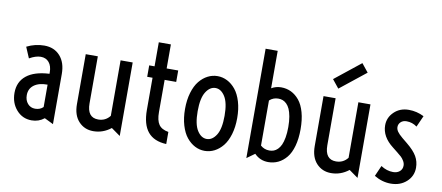

<svg xmlns="http://www.w3.org/2000/svg" viewBox="-70 -1073 3131 1359"><g transform="rotate(10 1495.0 -393.0)"><path d="M50.8 -162.1Q50.8 -241.2 107.2 -286.6Q163.6 -332 271.5 -337.4V-347.7Q271.5 -393.1 249.8 -419.2Q228 -445.3 190.4 -445.3Q154.3 -445.3 108.9 -419.4L75.7 -497.6Q135.7 -527.8 201.2 -527.8Q272.5 -527.8 314.9 -480.5Q357.4 -433.1 357.4 -351.1V9.3L293.5 -22Q254.4 9.3 203.1 9.3Q137.2 9.3 94 -40Q50.8 -89.4 50.8 -162.1ZM139.2 -160.6Q139.2 -124 159.9 -100.1Q180.7 -76.2 213.4 -76.2Q249 -76.2 271.5 -98.6V-259.3Q209.5 -259.8 174.3 -233.6Q139.2 -207.5 139.2 -160.6Z M500 -159.7V-518.6H586.9V-180.7Q586.9 -78.6 666.5 -78.6Q718.8 -78.6 750.5 -119.6V-518.6H837.4V9.8L772.9 -36.1Q715.8 8.8 646 8.8Q582.5 8.8 541.3 -35.6Q500 -80.1 500 -159.7Z M994.6 -206.1V-436.5H956.1V-518.6H994.6V-691.4H1081.5V-518.6H1164.6V-436.5H1081.5V-205.1Q1081.5 -145.5 1101.8 -116Q1122.1 -86.4 1171.4 -78.1V8.8Q1082.5 4.9 1038.6 -48.1Q994.6 -101.1 994.6 -206.1Z M1517.1 -7.8Q1483.9 9.3 1446.8 9.3Q1409.7 9.3 1376.5 -7.8Q1343.3 -24.9 1316.9 -57.4Q1290.5 -89.8 1274.9 -142.1Q1259.3 -194.3 1259.3 -259.3Q1259.3 -324.2 1274.9 -376.5Q1290.5 -428.7 1316.9 -461.2Q1343.3 -493.7 1376.5 -510.7Q1409.7 -527.8 1446.8 -527.8Q1483.9 -527.8 1517.1 -510.7Q1550.3 -493.7 1576.7 -461.2Q1603 -428.7 1618.7 -376.5Q1634.3 -324.2 1634.3 -259.3Q1634.3 -194.3 1618.7 -142.1Q1603 -89.8 1576.7 -57.4Q1550.3 -24.9 1517.1 -7.8ZM1378.4 -120.8Q1406.7 -76.2 1446.8 -76.2Q1486.8 -76.2 1515.1 -120.8Q1543.5 -165.5 1543.5 -259.3Q1543.5 -353 1515.1 -397.7Q1486.8 -442.4 1446.8 -442.4Q1406.7 -442.4 1378.4 -397.7Q1350.1 -353 1350.1 -259.3Q1350.1 -165.5 1378.4 -120.8Z M1747.1 8.3V-777.8H1834V-508.8Q1866.2 -527.8 1903.8 -527.8Q1942.4 -527.8 1975.3 -512Q2008.3 -496.1 2034.4 -464.4Q2060.5 -432.6 2075.2 -380.1Q2089.8 -327.6 2089.8 -259.3Q2089.8 -190.9 2075.2 -138.4Q2060.5 -85.9 2034.4 -54.2Q2008.3 -22.5 1975.3 -6.6Q1942.4 9.3 1903.8 9.3Q1844.7 9.3 1804.2 -32.7ZM1834 -97.2Q1860.8 -72.8 1897.9 -72.8Q1914.6 -72.8 1929.2 -78.1Q1943.8 -83.5 1957.3 -96.7Q1970.7 -109.9 1980.2 -130.6Q1989.7 -151.4 1995.6 -184.1Q2001.5 -216.8 2001.5 -259.3Q2001.5 -301.8 1995.6 -334.5Q1989.7 -367.2 1980.2 -387.9Q1970.7 -408.7 1957.3 -421.9Q1943.8 -435.1 1929.2 -440.4Q1914.6 -445.8 1897.9 -445.8Q1860.4 -445.8 1834 -420.9Z M2302.7 -588.9 2254.4 -648.9 2439.5 -796.4 2487.8 -736.3ZM2209 -159.7V-518.6H2295.9V-180.7Q2295.9 -78.6 2375.5 -78.6Q2427.7 -78.6 2459.5 -119.6V-518.6H2546.4V9.8L2481.9 -36.1Q2424.8 8.8 2355 8.8Q2291.5 8.8 2250.2 -35.6Q2209 -80.1 2209 -159.7Z M2665 -25.9 2698.7 -102.5Q2741.2 -74.7 2786.6 -74.7Q2815.9 -74.7 2834.2 -90.6Q2852.5 -106.4 2852.5 -132.3Q2852.5 -149.4 2842.5 -166Q2832.5 -182.6 2821.3 -192.9Q2810.1 -203.1 2789.1 -219.7L2755.9 -246.1Q2674.3 -309.1 2674.3 -391.6Q2674.3 -447.3 2716.1 -487.5Q2757.8 -527.8 2821.8 -527.8Q2878.4 -527.8 2930.7 -501.5L2894.5 -420.4Q2860.8 -445.3 2819.8 -445.3Q2793.5 -445.3 2777.8 -430.4Q2762.2 -415.5 2762.2 -394.5Q2762.2 -377.9 2773.2 -361.8Q2784.2 -345.7 2810.5 -323.7L2848.6 -292.5Q2899.4 -251 2920.7 -214.1Q2941.9 -177.2 2941.9 -132.8Q2941.9 -72.3 2897 -31.7Q2852.1 8.8 2784.7 8.8Q2721.7 8.8 2665 -25.9Z"/></g></svg>

Font: Voltaire
Style: Regular
Weight: 400
Designer: Yvonne Schttler
Foundry: Yvonne Schttler
Version: Version 1.003